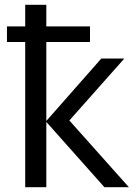

<svg xmlns="http://www.w3.org/2000/svg" viewBox="-20 -780 574 800"><path d="M173 -760V-670H355V-605H173V-276L402 -536H498L269 -278L517 0H415L173 -272V0H85V-605H9V-670H85V-760Z"/></svg>

Font: Go Noto Kurrent-Regular
Style: Regular
Weight: 400
Designer: Monotype Design Team
Foundry: Monotype Imaging Inc.
Version: Version 2.012; ttfautohint (v1.8.4.7-5d5b)